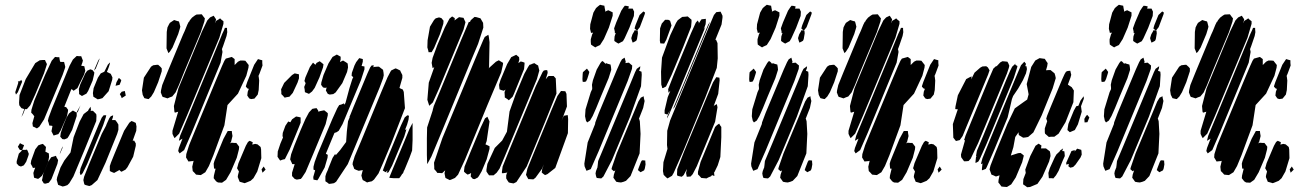

<svg xmlns="http://www.w3.org/2000/svg" viewBox="-20 -760 5474 806"><path d="M261 -272 234 -211 225 -197 218 -195 205 -191 201 -199 196 -209 197 -214 200 -230V-231L198 -232L187 -233L184 -245L181 -253L184 -266L198 -304L254 -440L272 -484L286 -510L302 -525L313 -524H321L324 -516L328 -506L326 -498L321 -484L328 -483L334 -482L335 -477L338 -463L333 -447L305 -390L289 -379L282 -385L280 -386L278 -382L250 -312L258 -310L266 -299L265 -291ZM243 -446 165 -259 145 -228 135 -221 125 -226 118 -229 116 -243 124 -272 117 -281 111 -287 112 -299 124 -338 169 -445 197 -505 211 -521 220 -520H229L230 -512L232 -502V-501L238 -500H249L252 -488L254 -479L252 -472ZM374 -463 392 -505 398 -515 397 -510 392 -497 382 -472ZM165 -453 128 -364 107 -318 93 -302H85L77 -281L70 -269L73 -277L82 -302L70 -306L61 -318L60 -329L62 -361L88 -428L128 -495L147 -507L158 -508H169L171 -503L177 -491L174 -481ZM436 -377 410 -348 400 -345 390 -343 382 -348 372 -354 370 -369 373 -390 391 -434 403 -452 414 -457 418 -459 433 -489 442 -498 441 -492 437 -479 432 -466 429 -459V-458L445 -450L452 -435L451 -425ZM369 -422 350 -378 343 -367 324 -357 312 -365V-374L311 -386L317 -406L338 -452L346 -463L359 -469L368 -466L376 -456L375 -448ZM469 -415 479 -433 489 -424 488 -419 482 -404 465 -400ZM44 -373 57 -413 55 -417 63 -421 61 -416 69 -425 73 -417 68 -405 55 -373 47 -363ZM491 -375 504 -378 505 -373 508 -359 491 -348 488 -356 483 -365ZM283 -215 269 -189 263 -180 251 -175 242 -176 233 -186 235 -202 244 -229 259 -266 270 -284 279 -291 286 -296 295 -291 302 -287 304 -293 318 -318 315 -311 307 -291 302 -286V-273ZM384 -252 334 -129 288 -19 271 9 263 17 252 21 243 23 235 20 224 16 220 2 218 -5 220 -16 234 -57 250 -86 276 -120 289 -184 314 -249 331 -281 348 -294H349L352 -300L360 -312L362 -299L360 -295H362H370L376 -289L384 -281L385 -273ZM472 -198 423 -77 389 -4 365 17 355 21 340 17 335 15 333 10 330 -4 333 -18 352 -66 407 -198 425 -232 428 -240 439 -264 445 -272 455 -276 454 -268 450 -256H453H464L471 -247L477 -237V-229V-215ZM413 -234 346 -72 327 -33 324 -30 322 -26V-28L318 -25L315 -35L318 -53L331 -85L395 -239L407 -266L415 -276H426L424 -267ZM539 -102 515 -58 507 -48 494 -41 489 -39 480 -47 479 -45 459 -34 449 -38 441 -42V-48V-63L446 -78L461 -115L501 -211L523 -245L532 -252L540 -249L550 -244L553 -229L552 -211L537 -169L543 -170L550 -158V-148ZM90 -81 80 -66 68 -61 59 -64 50 -74V-83L59 -115L73 -129L63 -131L55 -144L64 -159L73 -154L81 -151L79 -145L75 -135L73 -130L74 -131H88L93 -132L96 -127L101 -114L99 -106ZM165 -38 156 -22 147 -14 140 -9 133 -11 123 -14 122 -20 120 -34 125 -49 128 -56 118 -55 116 -60 109 -73 111 -86 128 -133 141 -150 152 -154 160 -156 167 -149 173 -143 171 -127 170 -124 177 -120 185 -116 186 -101 182 -80ZM231 -113 232 -119 240 -139 244 -146 242 -138ZM196 -8 185 7 171 11 164 10 156 -3 158 -11 161 -28 183 -82 195 -100 209 -104 215 -106 217 -100 224 -88 221 -72Z M823 -625 753 -458 731 -403 717 -372 703 -355 692 -351 683 -347 668 -352 663 -353 660 -359 655 -372 656 -381 661 -403 682 -455 746 -609 749 -616 755 -629 766 -656 772 -668 774 -669 777 -675 786 -686 798 -695 805 -699 827 -700 835 -689 840 -683 838 -670ZM901 -602 765 -275 732 -199 713 -180 709 -187 704 -198V-211L728 -291L714 -287L712 -292L710 -315L729 -389L828 -628L850 -674L862 -687L877 -694L883 -685L887 -679L885 -670L882 -663L883 -664L888 -673L897 -678L904 -683L910 -677L918 -671V-660ZM680 -626 683 -645 689 -657 693 -664 711 -676 723 -672 731 -670 733 -664 737 -648 735 -640 728 -617 704 -560 693 -543 687 -537 685 -542 679 -557ZM906 -497 784 -201 753 -130 734 -116 728 -126 731 -139 746 -178 731 -169 732 -174 736 -190 771 -274 884 -547 913 -618 921 -635 924 -643H933V-637L934 -625L931 -609L917 -568L911 -552L912 -553L914 -542ZM1014 -442 979 -367 935 -319 922 -234 876 -109 857 -63 842 -37 823 -25 812 -26 803 -27 797 -34 789 -42 787 -60 793 -86 791 -84 780 -83 771 -82 767 -89 761 -99 762 -113 774 -151 792 -195 885 -419 912 -483 922 -505 928 -514 953 -521 965 -512V-500V-489V-487L979 -501L989 -506H999L1010 -505L1017 -496L1024 -487L1023 -476ZM1066 -382 1062 -363 1053 -352 1048 -346 1034 -344 1026 -347 1018 -359 1020 -375 1025 -388 1021 -387 1012 -396 1013 -401 1018 -416 1047 -488 1059 -506 1063 -512 1073 -509 1081 -507V-496L1082 -485L1069 -450L1065 -441L1066 -438L1068 -422ZM644 -415 626 -373 615 -355 604 -344 598 -345 586 -348 579 -362 576 -381 584 -434 614 -480 623 -486 639 -488H644L654 -479L659 -473V-461ZM950 -165 946 -158 952 -161 963 -160H972L979 -151L984 -144L983 -133L974 -98L948 -37L929 -5L912 7L895 6L887 1L877 -12L878 -23L885 -52H884H879L878 -58L877 -73L880 -84L890 -109L918 -177L931 -201L936 -210H945H953L954 -201L956 -189ZM1077 -96 1060 -40 1044 -12 1032 -1 1015 6 1007 9 997 6 986 3 984 -2 978 -17 979 -25 983 -40 979 -47 975 -54 977 -60 981 -75 1012 -148 1021 -164 1028 -169 1041 -163 1039 -153 1051 -156 1061 -154 1074 -143 1076 -133ZM1078 -49 1087 -61 1090 -56 1095 -48 1082 -35Z M1417 -411 1389 -372 1379 -365 1364 -363 1356 -366 1348 -380 1350 -388 1351 -393 1345 -391 1336 -393 1328 -404 1329 -414 1338 -445 1359 -494 1376 -521 1394 -531 1403 -526 1410 -522V-510L1407 -500L1410 -501L1420 -506L1430 -500L1439 -494L1440 -489L1441 -477L1437 -458ZM1343 -57 1317 -10 1312 -3 1296 -6 1295 -17 1303 -45 1296 -48V-60L1301 -80L1314 -115L1375 -260L1396 -306L1404 -319L1412 -321L1424 -326V-320L1430 -327L1447 -390L1459 -428L1463 -436L1456 -442L1457 -454L1468 -485L1475 -499L1488 -516L1496 -514L1503 -512V-501L1498 -483L1510 -481V-469L1495 -423L1418 -239L1402 -211L1393 -205L1384 -202L1348 -115L1349 -114L1356 -110L1355 -98ZM1321 -435 1301 -391 1290 -376 1277 -366 1265 -371 1260 -373 1259 -384 1257 -395 1261 -405 1263 -411 1258 -420 1262 -435 1281 -479 1294 -497 1304 -488 1309 -496 1322 -503 1331 -496 1338 -490 1336 -477ZM1573 -391 1440 -71 1391 3 1382 9 1370 11 1361 12 1355 7 1346 1V-7V-20L1350 -33L1356 -46L1358 -52L1376 -97L1387 -114L1389 -109V-108L1408 -130L1433 -164L1436 -208L1441 -251L1448 -268L1447 -269L1452 -281L1464 -311L1523 -453L1534 -477L1540 -485L1549 -486L1547 -477L1550 -479L1562 -480H1571L1580 -473L1588 -467L1590 -455L1591 -444L1588 -431ZM1680 -306 1623 -159 1589 -78 1569 -32 1550 -6 1541 1 1527 4 1521 6 1511 0 1503 -4 1501 -9 1497 -23 1499 -31 1503 -46 1491 -44 1486 -43 1475 -47 1467 -51 1465 -57 1460 -70 1461 -78 1469 -104 1496 -168 1582 -377 1607 -436 1618 -457 1622 -464 1636 -471 1641 -473 1648 -470 1660 -464 1662 -459 1669 -445V-433L1657 -391L1660 -389L1671 -384L1675 -374ZM1173 -412 1206 -445 1217 -452 1222 -451 1235 -448V-442V-431L1229 -413L1209 -370L1195 -354L1183 -352L1175 -350L1167 -359L1161 -365V-374L1160 -385ZM1347 -239 1295 -114 1263 -38 1248 -15 1243 -9 1226 -6 1217 -9 1206 -21V-35L1217 -71H1215H1207L1204 -78L1198 -91L1202 -112L1216 -150L1242 -214L1262 -260L1277 -288L1291 -303L1301 -305L1309 -306L1315 -297L1318 -290L1321 -293L1336 -296L1341 -297L1350 -290L1356 -285V-276ZM1677 -187 1626 -65 1611 -37 1603 -34 1606 -42 1607 -45 1599 -37 1587 -44 1591 -55 1606 -95 1663 -233 1679 -267 1690 -276 1697 -274 1696 -268 1695 -258 1689 -237 1680 -214 1686 -218 1684 -210ZM1235 -227 1196 -132 1181 -102 1176 -92 1167 -90 1156 -86 1151 -93 1145 -102 1146 -124 1157 -157 1168 -183 1166 -189 1167 -202 1178 -232 1190 -250 1198 -247H1199L1206 -259L1223 -271L1234 -269L1242 -267V-258V-245ZM1712 -244V-172L1710 -128L1699 -98L1678 -47L1675 -42L1674 -38L1671 -31H1669L1663 -21L1656 -12H1651H1632L1619 -13L1614 -14L1618 -24L1629 -51L1676 -163L1699 -219Z M1926 -636 1823 -388 1797 -330 1782 -316 1780 -322 1774 -341 1780 -413 1803 -478 1796 -474 1794 -485 1792 -496 1796 -517 1816 -571 1847 -644 1867 -682 1878 -691 1889 -684V-679L1888 -673L1889 -675L1907 -688L1920 -686L1926 -685L1928 -680L1934 -667L1932 -659ZM2008 -664 2009 -644 1987 -576 1958 -507 1834 -206 1791 -103 1778 -79 1773 -71V-80L1772 -109V-180L1773 -225L1795 -292L1796 -295L1797 -300L1801 -315L1829 -382L1917 -595L1940 -649L1948 -668H1953L1956 -675L1972 -689L1980 -688L1997 -683ZM1827 -617 1802 -558 1792 -541H1787H1779L1778 -547L1774 -561L1775 -591L1785 -648L1802 -676L1809 -683L1823 -687L1833 -684L1842 -673L1841 -660ZM2084 -456 2027 -321 1932 -90 1903 -27 1890 -13 1874 -6 1868 -4 1858 -9 1850 -13 1848 -22 1846 -33 1849 -45 1836 -33 1824 -34H1816L1811 -41L1803 -50V-58L1802 -77L1837 -180L1976 -515L2009 -593L2015 -605L2030 -614L2032 -606L2035 -583L2033 -477L2031 -473L2062 -501L2074 -507L2082 -502L2092 -496L2091 -487ZM2180 -470 2149 -394 2138 -367 2132 -354 2116 -339 2110 -344 2099 -351V-357L2098 -373L2102 -384L2095 -379L2084 -382L2077 -385L2076 -393L2075 -404L2081 -424L2109 -491L2126 -520L2147 -530L2159 -520L2160 -509L2156 -495L2166 -502L2174 -500L2182 -497V-492ZM2234 -428 2100 -106 2077 -52 2065 -35 2052 -24H2042H2033L2028 -31L2022 -40V-48L2026 -72L2057 -139L2088 -170L2108 -207L2119 -292L2144 -362L2181 -450L2197 -479L2203 -488L2211 -490V-492V-491L2214 -492L2223 -495L2232 -489L2239 -485L2241 -476L2244 -464ZM2316 -367 2268 -248 2191 -61 2148 4 2136 10 2124 8 2116 6 2111 -1 2105 -11V-24L2110 -40L2107 -35L2093 -33H2087V-39L2090 -61L2120 -135L2229 -398L2258 -458L2263 -464L2273 -466L2278 -464L2279 -454L2271 -427L2277 -435L2283 -441H2299H2304L2313 -431ZM2364 -201 2311 -55 2278 -29 2268 -25 2261 -30 2254 -36 2256 -50 2263 -70 2255 -51 2228 -14 2219 -7 2203 -8H2198L2195 -13L2188 -26L2190 -34L2194 -52L2216 -106L2295 -298L2320 -357L2335 -378L2353 -377L2358 -366L2360 -313L2337 -252L2342 -264L2347 -274L2352 -275L2363 -277L2364 -271L2365 -260ZM2023 -91 2002 -41 1991 -22 1986 -15 1973 -8 1965 -9 1956 -19 1957 -30 1958 -34 1951 -30 1943 -27 1936 -32 1928 -39V-44L1930 -60L1953 -117L1998 -225L2016 -263L2026 -270L2035 -250L2023 -168L2018 -154L2027 -150L2035 -146V-135Z M2536 -644 2515 -596 2499 -571 2484 -564 2479 -561 2468 -568 2461 -573 2460 -584V-595L2466 -616L2470 -623L2461 -622L2460 -627L2457 -639L2458 -658L2471 -707L2482 -726L2490 -733L2499 -740L2507 -738L2517 -736L2519 -724L2521 -715L2520 -711L2528 -715L2534 -717L2544 -712L2552 -708V-694ZM2622 -643 2602 -599 2595 -587 2576 -577 2566 -583 2559 -588V-594L2560 -607L2565 -622L2561 -621V-627L2558 -641L2567 -666L2588 -715L2598 -730L2603 -736L2612 -735L2620 -733L2618 -725L2617 -724H2624H2636L2642 -711L2641 -693ZM2635 -616 2642 -628 2644 -633 2654 -632 2644 -640 2645 -645 2648 -655 2665 -697 2681 -712 2688 -707 2686 -699 2666 -646 2655 -632 2657 -631 2658 -620 2654 -596 2651 -589 2646 -586 2636 -581 2633 -589 2630 -600ZM2615 -420 2493 -125 2463 -57 2460 -50 2442 -43 2439 -50 2434 -62 2433 -73 2447 -162 2478 -239 2479 -246 2494 -286 2570 -468 2584 -499 2591 -511 2602 -518 2604 -511 2607 -500 2605 -495 2611 -496 2620 -497 2628 -490 2634 -485 2633 -471ZM2535 -432 2503 -356 2483 -307 2468 -273 2457 -254 2445 -246 2440 -253 2436 -272 2438 -301 2460 -373 2466 -386V-392L2465 -404L2469 -423L2485 -468L2501 -496L2508 -504L2513 -501L2520 -494V-491L2524 -495L2532 -492L2543 -489L2545 -478L2546 -467ZM2671 -398 2625 -270 2549 -88 2513 -19 2504 -11 2493 -12 2485 -13 2482 -21 2480 -32 2482 -42 2489 -60 2488 -59 2489 -65 2491 -84 2522 -158 2628 -413 2646 -457 2653 -471 2668 -482 2667 -473 2663 -463 2673 -459 2674 -446ZM2444 -472 2454 -458 2452 -450 2445 -428 2440 -418 2432 -416 2426 -417 2425 -428 2426 -449 2427 -457ZM2669 -198 2665 -116 2627 -21 2608 -1 2598 3 2587 6 2577 5 2567 3 2560 -7 2555 -14 2557 -27 2563 -45 2557 -41 2547 -50 2549 -58 2569 -116 2648 -305 2660 -334 2670 -350 2682 -356 2683 -348 2686 -336 2680 -307 2662 -261H2663L2666 -251ZM2669 -37 2658 -46 2661 -55 2671 -81 2675 -87H2680L2689 -86V-81L2690 -70L2687 -53L2684 -45Z M2993 -515 2989 -475 2941 -351 2848 -125 2808 -34 2801 -22 2789 -15 2782 -11 2776 -16 2766 -26 2763 -42 2765 -79 2782 -135 2780 -151 2781 -211 2793 -254 2843 -375 2942 -614 2977 -697 2987 -709 3005 -711 3013 -694V-686L3009 -657L2983 -593H2986L2992 -579ZM2881 -647 2848 -563 2799 -445 2776 -397 2765 -391 2760 -390 2759 -395 2756 -405 2755 -459 2759 -518 2794 -613 2818 -664 2825 -675 2837 -684 2844 -689 2858 -690 2867 -691 2875 -684 2883 -677V-668ZM2919 -593 2814 -339 2789 -280 2780 -263 2781 -270 2792 -296 2782 -279 2770 -283V-297L2783 -352L2794 -379L2786 -371L2785 -386L2806 -440L2881 -621L2901 -665L2909 -674L2914 -665L2913 -661L2920 -672L2925 -679L2935 -680L2943 -681V-669L2942 -658L2934 -637L2941 -647L2937 -637ZM2799 -653 2777 -593 2768 -577 2752 -578 2750 -589 2751 -641 2758 -661 2766 -670 2772 -677H2785L2793 -673ZM2938 -612 2840 -376 2815 -317 2807 -302 2808 -309 2820 -338 2852 -414 2933 -610 2953 -657 2961 -669 2959 -664 2954 -651ZM2982 -249 2905 -62 2888 -29 2879 -19 2863 -18 2862 -23 2860 -34 2864 -51 2850 -25 2842 -18 2828 -21 2823 -23 2822 -28 2823 -50 2851 -122 2948 -355 2973 -414 2987 -436 3000 -434 3001 -423 2995 -366 2975 -312 2977 -316 2989 -323 2992 -310ZM3008 -184 3004 -101 2993 -66 2979 -37 2977 -35 2978 -32 2979 -21 2969 -25 2965 -20 2953 -15 2946 -11 2935 -12 2924 -13 2916 -22 2910 -28V-39L2921 -80L2970 -198L2982 -227L2990 -235L2999 -241L3003 -234L3008 -227V-216Z M3236 -644 3215 -596 3199 -571 3184 -564 3179 -561 3168 -568 3161 -573 3160 -584V-595L3166 -616L3170 -623L3161 -622L3160 -627L3157 -639L3158 -658L3171 -707L3182 -726L3190 -733L3199 -740L3207 -738L3217 -736L3219 -724L3221 -715L3220 -711L3228 -715L3234 -717L3244 -712L3252 -708V-694ZM3322 -643 3302 -599 3295 -587 3276 -577 3266 -583 3259 -588V-594L3260 -607L3265 -622L3261 -621V-627L3258 -641L3267 -666L3288 -715L3298 -730L3303 -736L3312 -735L3320 -733L3318 -725L3317 -724H3324H3336L3342 -711L3341 -693ZM3335 -616 3342 -628 3344 -633 3354 -632 3344 -640 3345 -645 3348 -655 3365 -697 3381 -712 3388 -707 3386 -699 3366 -646 3355 -632 3357 -631 3358 -620 3354 -596 3351 -589 3346 -586 3336 -581 3333 -589 3330 -600ZM3315 -420 3193 -125 3163 -57 3160 -50 3142 -43 3139 -50 3134 -62 3133 -73 3147 -162 3178 -239 3179 -246 3194 -286 3270 -468 3284 -499 3291 -511 3302 -518 3304 -511 3307 -500 3305 -495 3311 -496 3320 -497 3328 -490 3334 -485 3333 -471ZM3235 -432 3203 -356 3183 -307 3168 -273 3157 -254 3145 -246 3140 -253 3136 -272 3138 -301 3160 -373 3166 -386V-392L3165 -404L3169 -423L3185 -468L3201 -496L3208 -504L3213 -501L3220 -494V-491L3224 -495L3232 -492L3243 -489L3245 -478L3246 -467ZM3371 -398 3325 -270 3249 -88 3213 -19 3204 -11 3193 -12 3185 -13 3182 -21 3180 -32 3182 -42 3189 -60 3188 -59 3189 -65 3191 -84 3222 -158 3328 -413 3346 -457 3353 -471 3368 -482 3367 -473 3363 -463 3373 -459 3374 -446ZM3144 -472 3154 -458 3152 -450 3145 -428 3140 -418 3132 -416 3126 -417 3125 -428 3126 -449 3127 -457ZM3369 -198 3365 -116 3327 -21 3308 -1 3298 3 3287 6 3277 5 3267 3 3260 -7 3255 -14 3257 -27 3263 -45 3257 -41 3247 -50 3249 -58 3269 -116 3348 -305 3360 -334 3370 -350 3382 -356 3383 -348 3386 -336 3380 -307 3362 -261H3363L3366 -251ZM3369 -37 3358 -46 3361 -55 3371 -81 3375 -87H3380L3389 -86V-81L3390 -70L3387 -53L3384 -45Z M3661 -625 3591 -458 3569 -403 3555 -372 3541 -355 3530 -351 3521 -347 3506 -352 3501 -353 3498 -359 3493 -372 3494 -381 3499 -403 3520 -455 3584 -609 3587 -616 3593 -629 3604 -656 3610 -668 3612 -669 3615 -675 3624 -686 3636 -695 3643 -699 3665 -700 3673 -689 3678 -683 3676 -670ZM3739 -602 3603 -275 3570 -199 3551 -180 3547 -187 3542 -198V-211L3566 -291L3552 -287L3550 -292L3548 -315L3567 -389L3666 -628L3688 -674L3700 -687L3715 -694L3721 -685L3725 -679L3723 -670L3720 -663L3721 -664L3726 -673L3735 -678L3742 -683L3748 -677L3756 -671V-660ZM3518 -626 3521 -645 3527 -657 3531 -664 3549 -676 3561 -672 3569 -670 3571 -664 3575 -648 3573 -640 3566 -617 3542 -560 3531 -543 3525 -537 3523 -542 3517 -557ZM3744 -497 3622 -201 3591 -130 3572 -116 3566 -126 3569 -139 3584 -178 3569 -169 3570 -174 3574 -190 3609 -274 3722 -547 3751 -618 3759 -635 3762 -643H3771V-637L3772 -625L3769 -609L3755 -568L3749 -552L3750 -553L3752 -542ZM3852 -442 3817 -367 3773 -319 3760 -234 3714 -109 3695 -63 3680 -37 3661 -25 3650 -26 3641 -27 3635 -34 3627 -42 3625 -60 3631 -86 3629 -84 3618 -83 3609 -82 3605 -89 3599 -99 3600 -113 3612 -151 3630 -195 3723 -419 3750 -483 3760 -505 3766 -514 3791 -521 3803 -512V-500V-489V-487L3817 -501L3827 -506H3837L3848 -505L3855 -496L3862 -487L3861 -476ZM3904 -382 3900 -363 3891 -352 3886 -346 3872 -344 3864 -347 3856 -359 3858 -375 3863 -388 3859 -387 3850 -396 3851 -401 3856 -416 3885 -488 3897 -506 3901 -512 3911 -509 3919 -507V-496L3920 -485L3907 -450L3903 -441L3904 -438L3906 -422ZM3482 -415 3464 -373 3453 -355 3442 -344 3436 -345 3424 -348 3417 -362 3414 -381 3422 -434 3452 -480 3461 -486 3477 -488H3482L3492 -479L3497 -473V-461ZM3788 -165 3784 -158 3790 -161 3801 -160H3810L3817 -151L3822 -144L3821 -133L3812 -98L3786 -37L3767 -5L3750 7L3733 6L3725 1L3715 -12L3716 -23L3723 -52H3722H3717L3716 -58L3715 -73L3718 -84L3728 -109L3756 -177L3769 -201L3774 -210H3783H3791L3792 -201L3794 -189ZM3915 -96 3898 -40 3882 -12 3870 -1 3853 6 3845 9 3835 6 3824 3 3822 -2 3816 -17 3817 -25 3821 -40 3817 -47 3813 -54 3815 -60 3819 -75 3850 -148 3859 -164 3866 -169 3879 -163 3877 -153 3889 -156 3899 -154 3912 -143 3914 -133ZM3916 -49 3925 -61 3928 -56 3933 -48 3920 -35Z M4271 -79 4244 -15 4225 14 4207 25 4193 24 4184 23 4176 12 4171 6 4172 -5 4176 -24 4167 -21 4161 -19 4150 -24 4142 -27 4137 -41 4134 -49 4138 -65 4159 -119 4209 -240 4240 -305 4279 -333 4292 -342 4295 -353 4298 -364 4296 -375 4290 -407 4309 -479 4326 -506 4344 -516 4358 -514 4366 -513 4373 -502 4378 -495 4376 -482 4371 -465 4384 -466H4390L4401 -457L4407 -452L4410 -442L4412 -432L4399 -389L4353 -276L4318 -204L4296 -185L4285 -183L4275 -182L4257 -193L4256 -199V-205L4242 -185L4234 -142L4223 -106V-107L4254 -117L4264 -118L4271 -113L4278 -107L4276 -99ZM4207 -451 4086 -159 4055 -94 4046 -84 4035 -83H4027L4022 -90L4015 -100L4014 -111L4031 -171L4027 -172L4029 -177L4033 -190L4055 -244L4130 -426L4150 -472L4162 -483L4163 -481L4179 -498L4188 -503L4200 -502L4209 -501L4213 -494L4217 -484L4215 -475ZM4274 -423 4254 -388 4233 -357 4228 -344 4220 -309 4210 -267 4152 -127 4122 -58 4118 -51 4108 -47 4102 -45V-51L4104 -70L4105 -74L4103 -73L4098 -71L4099 -76L4104 -95L4135 -171L4240 -425L4266 -486L4280 -501L4287 -492L4284 -482H4289L4291 -470L4287 -452ZM4236 -433 4121 -155 4093 -92 4087 -82 4080 -78 4075 -76V-81L4077 -100L4080 -106L4077 -104L4078 -110L4081 -127L4110 -196L4205 -427L4221 -464L4229 -480L4243 -493L4242 -488L4251 -483L4250 -477ZM4001 -360 4036 -428 4053 -437 4059 -439 4058 -433 4057 -427 4071 -455 4095 -476 4104 -481 4120 -482 4127 -477 4134 -465 4128 -447 4037 -228 4021 -189 4009 -172 3993 -168 3982 -182 3980 -239 3998 -293 4001 -301 3990 -302 3991 -313ZM4486 -331 4453 -247 4424 -199 4406 -186H4392L4383 -185L4375 -192L4367 -199L4366 -205V-221L4376 -251L4375 -254L4372 -262L4376 -275L4391 -312L4439 -427L4449 -449L4455 -459L4462 -462L4473 -463L4475 -454L4477 -446L4474 -435L4464 -408L4463 -405L4464 -404L4479 -394L4488 -380ZM4521 -291 4505 -238 4492 -214 4471 -205 4461 -214 4462 -222 4465 -240 4488 -296 4498 -314 4507 -316 4516 -338 4529 -356 4530 -346 4518 -314ZM4533 -246 4532 -261 4539 -273 4544 -278 4553 -267 4551 -262 4545 -247ZM4384 -82 4356 -18 4335 12 4304 25 4292 26 4284 20 4275 14V8L4276 -8L4286 -34L4284 -48L4305 -105L4327 -148L4340 -157L4352 -149L4350 -137H4363H4371L4380 -130L4387 -125L4389 -116L4390 -105ZM4441 -85 4424 -43 4413 -24 4402 -11 4394 -12H4383L4382 -23L4381 -34L4387 -54L4408 -100L4415 -112L4428 -124L4430 -128L4443 -137L4439 -126L4448 -125L4449 -116L4450 -105ZM4456 -77 4478 -126 4492 -130 4491 -124 4493 -126 4502 -136 4519 -131 4520 -125 4521 -111 4516 -99 4495 -69 4485 -59 4473 -56 4465 -62 4466 -68 4467 -72 4456 -69Z M4714 -644 4693 -596 4677 -571 4662 -564 4657 -561 4646 -568 4639 -573 4638 -584V-595L4644 -616L4648 -623L4639 -622L4638 -627L4635 -639L4636 -658L4649 -707L4660 -726L4668 -733L4677 -740L4685 -738L4695 -736L4697 -724L4699 -715L4698 -711L4706 -715L4712 -717L4722 -712L4730 -708V-694ZM4800 -643 4780 -599 4773 -587 4754 -577 4744 -583 4737 -588V-594L4738 -607L4743 -622L4739 -621V-627L4736 -641L4745 -666L4766 -715L4776 -730L4781 -736L4790 -735L4798 -733L4796 -725L4795 -724H4802H4814L4820 -711L4819 -693ZM4813 -616 4820 -628 4822 -633 4832 -632 4822 -640 4823 -645 4826 -655 4843 -697 4859 -712 4866 -707 4864 -699 4844 -646 4833 -632 4835 -631 4836 -620 4832 -596 4829 -589 4824 -586 4814 -581 4811 -589 4808 -600ZM4793 -420 4671 -125 4641 -57 4638 -50 4620 -43 4617 -50 4612 -62 4611 -73 4625 -162 4656 -239 4657 -246 4672 -286 4748 -468 4762 -499 4769 -511 4780 -518 4782 -511 4785 -500 4783 -495 4789 -496 4798 -497 4806 -490 4812 -485 4811 -471ZM4713 -432 4681 -356 4661 -307 4646 -273 4635 -254 4623 -246 4618 -253 4614 -272 4616 -301 4638 -373 4644 -386V-392L4643 -404L4647 -423L4663 -468L4679 -496L4686 -504L4691 -501L4698 -494V-491L4702 -495L4710 -492L4721 -489L4723 -478L4724 -467ZM4849 -398 4803 -270 4727 -88 4691 -19 4682 -11 4671 -12 4663 -13 4660 -21 4658 -32 4660 -42 4667 -60 4666 -59 4667 -65 4669 -84 4700 -158 4806 -413 4824 -457 4831 -471 4846 -482 4845 -473 4841 -463 4851 -459 4852 -446ZM4622 -472 4632 -458 4630 -450 4623 -428 4618 -418 4610 -416 4604 -417 4603 -428 4604 -449 4605 -457ZM4847 -198 4843 -116 4805 -21 4786 -1 4776 3 4765 6 4755 5 4745 3 4738 -7 4733 -14 4735 -27 4741 -45 4735 -41 4725 -50 4727 -58 4747 -116 4826 -305 4838 -334 4848 -350 4860 -356 4861 -348 4864 -336 4858 -307 4840 -261H4841L4844 -251ZM4847 -37 4836 -46 4839 -55 4849 -81 4853 -87H4858L4867 -86V-81L4868 -70L4865 -53L4862 -45Z M5139 -625 5069 -458 5047 -403 5033 -372 5019 -355 5008 -351 4999 -347 4984 -352 4979 -353 4976 -359 4971 -372 4972 -381 4977 -403 4998 -455 5062 -609 5065 -616 5071 -629 5082 -656 5088 -668 5090 -669 5093 -675 5102 -686 5114 -695 5121 -699 5143 -700 5151 -689 5156 -683 5154 -670ZM5217 -602 5081 -275 5048 -199 5029 -180 5025 -187 5020 -198V-211L5044 -291L5030 -287L5028 -292L5026 -315L5045 -389L5144 -628L5166 -674L5178 -687L5193 -694L5199 -685L5203 -679L5201 -670L5198 -663L5199 -664L5204 -673L5213 -678L5220 -683L5226 -677L5234 -671V-660ZM4996 -626 4999 -645 5005 -657 5009 -664 5027 -676 5039 -672 5047 -670 5049 -664 5053 -648 5051 -640 5044 -617 5020 -560 5009 -543 5003 -537 5001 -542 4995 -557ZM5222 -497 5100 -201 5069 -130 5050 -116 5044 -126 5047 -139 5062 -178 5047 -169 5048 -174 5052 -190 5087 -274 5200 -547 5229 -618 5237 -635 5240 -643H5249V-637L5250 -625L5247 -609L5233 -568L5227 -552L5228 -553L5230 -542ZM5330 -442 5295 -367 5251 -319 5238 -234 5192 -109 5173 -63 5158 -37 5139 -25 5128 -26 5119 -27 5113 -34 5105 -42 5103 -60 5109 -86 5107 -84 5096 -83 5087 -82 5083 -89 5077 -99 5078 -113 5090 -151 5108 -195 5201 -419 5228 -483 5238 -505 5244 -514 5269 -521 5281 -512V-500V-489V-487L5295 -501L5305 -506H5315L5326 -505L5333 -496L5340 -487L5339 -476ZM5382 -382 5378 -363 5369 -352 5364 -346 5350 -344 5342 -347 5334 -359 5336 -375 5341 -388 5337 -387 5328 -396 5329 -401 5334 -416 5363 -488 5375 -506 5379 -512 5389 -509 5397 -507V-496L5398 -485L5385 -450L5381 -441L5382 -438L5384 -422ZM4960 -415 4942 -373 4931 -355 4920 -344 4914 -345 4902 -348 4895 -362 4892 -381 4900 -434 4930 -480 4939 -486 4955 -488H4960L4970 -479L4975 -473V-461ZM5266 -165 5262 -158 5268 -161 5279 -160H5288L5295 -151L5300 -144L5299 -133L5290 -98L5264 -37L5245 -5L5228 7L5211 6L5203 1L5193 -12L5194 -23L5201 -52H5200H5195L5194 -58L5193 -73L5196 -84L5206 -109L5234 -177L5247 -201L5252 -210H5261H5269L5270 -201L5272 -189ZM5393 -96 5376 -40 5360 -12 5348 -1 5331 6 5323 9 5313 6 5302 3 5300 -2 5294 -17 5295 -25 5299 -40 5295 -47 5291 -54 5293 -60 5297 -75 5328 -148 5337 -164 5344 -169 5357 -163 5355 -153 5367 -156 5377 -154 5390 -143 5392 -133ZM5394 -49 5403 -61 5406 -56 5411 -48 5398 -35Z"/></svg>

Font: Rubik Marker Hatch
Style: Regular
Weight: 400
Designer: Hubert and Fischer, NaN
Foundry: Hubert & Fischer, NaN
Version: Version 2.200